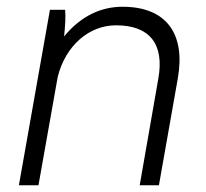

<svg xmlns="http://www.w3.org/2000/svg" viewBox="-20 -549 610 569"><path d="M36 0H94L151 -321C174 -413 243 -474 324 -474C423 -474 468 -419 449 -315L394 0H451L507 -317C530 -448 474 -529 343 -529C279 -529 219 -501 170 -441C173 -472 175 -500 173 -520H128Z"/></svg>

Font: Fixel Text 20240404 Light
Style: Italic
Weight: 300
Width: 4
Italic angle: -10°
Designer: AlfaBravo + MacPaw
Foundry: Kyrylo Tkachov, Marchela Mozhyna, Serhii Makarenko, Maria Weinstein, Zakhar Kryvoshyya
Version: Version 1.211;Glyphs 3.2 (3225)